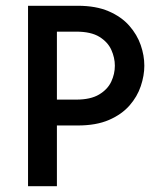

<svg xmlns="http://www.w3.org/2000/svg" viewBox="-20 -645 547 665"><path d="M77.1 0V-625H249.3Q312.5 -625 356.6 -605.9Q400.7 -586.8 427.8 -555.9Q454.9 -525 467.4 -488.9Q479.9 -452.8 479.9 -417.4Q479.9 -383.3 467.7 -346.9Q455.6 -310.4 428.5 -279.5Q401.4 -248.6 357.3 -229.5Q313.2 -210.4 249.3 -210.4H177.1V0ZM177.1 -300H243.8Q293.8 -300 323.3 -317.7Q352.8 -335.4 365.3 -362.2Q377.8 -388.9 377.8 -417.4Q377.8 -445.1 365.6 -472.2Q353.5 -499.3 324.3 -517.4Q295.1 -535.4 243.8 -535.4H177.1Z"/></svg>

Font: Afacad Flux Medium
Style: Regular
Weight: 500
Designer: Kristian Moeller
Foundry: Dicotype
Version: Version 1.100